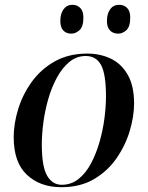

<svg xmlns="http://www.w3.org/2000/svg" viewBox="-20 -769 615 799"><path d="M235 10Q147 10 92 -41.5Q37 -93 37 -198Q37 -254 55.5 -314.5Q74 -375 111.5 -427.5Q149 -480 207 -513Q265 -546 343 -546Q397 -546 441 -525Q485 -504 511.5 -458Q538 -412 538 -338Q538 -285 520 -224.5Q502 -164 465 -110.5Q428 -57 371 -23.5Q314 10 235 10ZM237 0Q276 0 306.5 -24Q337 -48 358.5 -88.5Q380 -129 394 -177.5Q408 -226 414.5 -275.5Q421 -325 421 -368Q421 -461 400.5 -498.5Q380 -536 337 -536Q299 -536 269 -511.5Q239 -487 217 -446.5Q195 -406 181 -357.5Q167 -309 160.5 -259.5Q154 -210 154 -168Q154 -76 176 -38Q198 0 237 0ZM472 -629Q451 -629 438 -642Q425 -655 425 -682Q425 -712 438.5 -730.5Q452 -749 476 -749Q496 -749 509 -736Q522 -723 522 -696Q522 -658 506 -643.5Q490 -629 472 -629ZM277 -629Q256 -629 243.5 -642Q231 -655 231 -682Q231 -712 244.5 -730.5Q258 -749 281 -749Q301 -749 314 -736Q327 -723 327 -696Q327 -658 311 -643.5Q295 -629 277 -629Z"/></svg>

Font: Noto Serif Display Medium
Style: Italic
Weight: 500
Italic angle: -12°
Designer: Monotype Design Team
Foundry: Monotype Imaging Inc.
Version: Version 2.009